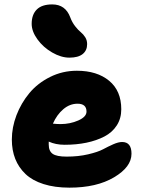

<svg xmlns="http://www.w3.org/2000/svg" viewBox="-20 -842 651 879"><path d="M297.9 -578.1Q259.8 -578.1 219 -601.6Q178.2 -625 151.6 -661.6Q125 -698.2 125 -732.9Q125 -774.9 148.2 -798.3Q171.4 -821.8 219.2 -821.8Q279.8 -821.8 301.8 -762.2Q310.1 -739.7 324.2 -721.7Q338.4 -703.6 349.9 -694.6Q361.3 -685.5 370.1 -671.6Q378.9 -657.7 378.9 -640.1Q378.9 -610.8 358.4 -594.5Q337.9 -578.1 297.9 -578.1ZM297.9 17.1Q230.5 17.1 179.2 0.7Q127.9 -15.6 96.7 -45.4Q65.4 -75.2 49.8 -114.7Q34.2 -154.3 34.2 -203.1Q34.2 -258.8 55.4 -314.5Q76.7 -370.1 114.3 -415.5Q151.9 -460.9 209 -489.5Q266.1 -518.1 332 -518.1Q424.3 -518.1 479.7 -472.2Q535.2 -426.3 535.2 -341.8Q535.2 -299.8 514.6 -267.8Q494.1 -235.8 457.8 -217Q421.4 -198.2 375.7 -188.7Q330.1 -179.2 275.9 -179.2Q234.9 -179.2 203.1 -193.8V-180.2Q203.1 -150.4 221.2 -137.7Q239.3 -125 285.2 -125Q338.9 -125 383.5 -135.5Q428.2 -146 451.4 -158.4Q474.6 -170.9 498.3 -181.4Q522 -191.9 539.1 -191.9Q582 -191.9 582 -138.2Q582 -77.6 502.2 -30.3Q422.4 17.1 297.9 17.1ZM335 -367.2Q299.3 -367.2 269.8 -342Q240.2 -316.9 222.2 -275.9Q241.7 -273.9 256.8 -273.9Q300.8 -273.9 338.4 -290.5Q376 -307.1 376 -331.1Q376 -367.2 335 -367.2Z"/></svg>

Font: Shantell Sans Bouncy
Style: Regular
Weight: 800
Designer: Stephen Nixon, Anya Danilova, Shantell Martin
Foundry: Arrow Type
Version: Version 1.006;[9816181b4]